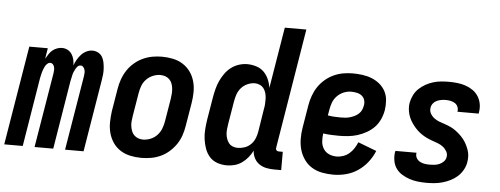

<svg xmlns="http://www.w3.org/2000/svg" viewBox="-63 -865 2613 1003"><g transform="rotate(5 1243.0 -363.5)"><path d="M-14 0 72 -520H169L160 -464Q167 -476 174.5 -488Q182 -500 192.5 -509Q203 -518 216.5 -523Q230 -528 243 -528Q260 -528 273.5 -520.5Q287 -513 295 -500.5Q303 -488 306.5 -473Q310 -458 310 -442Q315 -457 324 -472.5Q333 -488 344.5 -500.5Q356 -513 371.5 -520.5Q387 -528 403 -528Q419 -528 433 -520.5Q447 -513 454.5 -500Q462 -487 465 -471.5Q468 -456 469 -440.5Q470 -425 468.5 -408.5Q467 -392 464 -376L402 0H305L370 -392Q371 -400 371.5 -408.5Q372 -417 369.5 -425Q367 -433 361.5 -439Q356 -445 348 -445Q339 -445 332.5 -438.5Q326 -432 322 -424.5Q318 -417 314.5 -409Q311 -401 309 -392.5Q307 -384 305.5 -376Q304 -368 302 -360L243 0H145L210 -392Q211 -400 211.5 -408.5Q212 -417 210 -425Q208 -433 202.5 -439Q197 -445 188 -445Q180 -445 173 -438.5Q166 -432 162 -424.5Q158 -417 155 -409Q152 -401 149.5 -392.5Q147 -384 145.5 -376Q144 -368 142 -360L83 0Z M706 8Q676 8 647.5 2Q619 -4 595.5 -19Q572 -34 556.5 -56.5Q541 -79 533.5 -106.5Q526 -134 526.5 -163.5Q527 -193 531 -222L551 -342Q555 -367 564 -392Q573 -417 587.5 -439Q602 -461 623 -479Q644 -497 668 -508Q692 -519 717 -523.5Q742 -528 767 -528Q797 -528 825.5 -522Q854 -516 877.5 -501Q901 -486 917 -463.5Q933 -441 940.5 -413.5Q948 -386 947.5 -356.5Q947 -327 942 -298L922 -178Q918 -153 909.5 -128Q901 -103 886 -81Q871 -59 850.5 -41Q830 -23 806 -12Q782 -1 756.5 3.5Q731 8 706 8ZM706 -88Q725 -88 745 -96Q765 -104 779.5 -119.5Q794 -135 801.5 -154.5Q809 -174 812 -193L832 -313Q834 -327 835 -340.5Q836 -354 834.5 -367.5Q833 -381 828.5 -393Q824 -405 815 -414Q806 -423 793.5 -427.5Q781 -432 767 -432Q748 -432 728.5 -424Q709 -416 694 -400.5Q679 -385 672 -365.5Q665 -346 662 -327L642 -207Q640 -193 638.5 -179.5Q637 -166 639 -152.5Q641 -139 645.5 -127Q650 -115 659 -106Q668 -97 680 -92.5Q692 -88 706 -88Z M1439 8H1403Q1382 8 1361.5 4Q1341 0 1324 -11.5Q1307 -23 1297.5 -41.5Q1288 -60 1287 -81Q1278 -62 1264 -45Q1250 -28 1232.5 -15.5Q1215 -3 1194.5 2.5Q1174 8 1154 8Q1127 8 1103 -0.5Q1079 -9 1063 -27Q1047 -45 1038.5 -68.5Q1030 -92 1026.5 -117.5Q1023 -143 1025 -169.5Q1027 -196 1031 -222L1051 -342Q1055 -364 1060.5 -385.5Q1066 -407 1075.5 -427.5Q1085 -448 1098.5 -467Q1112 -486 1130.5 -500Q1149 -514 1171 -521Q1193 -528 1214 -528Q1239 -528 1262.5 -520.5Q1286 -513 1302 -497Q1318 -481 1327.5 -459Q1337 -437 1340 -414L1393 -735H1506L1403 -108Q1402 -104 1402.5 -100Q1403 -96 1405.5 -93Q1408 -90 1411.5 -89Q1415 -88 1419 -88H1439ZM1202 -88Q1220 -88 1238 -94Q1256 -100 1270 -113.5Q1284 -127 1291.5 -144.5Q1299 -162 1302 -180L1321 -300Q1324 -314 1325 -328.5Q1326 -343 1325.5 -357Q1325 -371 1321.5 -384.5Q1318 -398 1310 -409Q1302 -420 1289.5 -426Q1277 -432 1263 -432Q1244 -432 1224.5 -423.5Q1205 -415 1191.5 -399.5Q1178 -384 1171.5 -365Q1165 -346 1162 -327L1142 -207Q1140 -193 1138.5 -179.5Q1137 -166 1138.5 -153Q1140 -140 1144.5 -128Q1149 -116 1157 -106.5Q1165 -97 1177 -92.5Q1189 -88 1202 -88Z M1712 8Q1682 8 1653 2.5Q1624 -3 1600 -17.5Q1576 -32 1559.5 -55Q1543 -78 1535 -105Q1527 -132 1526.5 -162Q1526 -192 1531 -222L1551 -342Q1555 -367 1564 -392Q1573 -417 1587.5 -439Q1602 -461 1623 -479Q1644 -497 1668 -508Q1692 -519 1717 -523.5Q1742 -528 1767 -528Q1793 -528 1819 -524.5Q1845 -521 1867.5 -512Q1890 -503 1909 -487.5Q1928 -472 1939.5 -450.5Q1951 -429 1953 -403Q1955 -377 1951 -351Q1947 -327 1936.5 -303.5Q1926 -280 1908.5 -261.5Q1891 -243 1868 -230Q1845 -217 1821 -209.5Q1797 -202 1772.5 -199.5Q1748 -197 1724 -197Q1703 -197 1682.5 -198Q1662 -199 1641 -202Q1638 -181 1639.5 -160Q1641 -139 1651.5 -122Q1662 -105 1680.5 -96.5Q1699 -88 1721 -88Q1738 -88 1755.5 -94Q1773 -100 1787 -112Q1801 -124 1811 -139.5Q1821 -155 1828 -172L1925 -135Q1912 -103 1890.5 -75.5Q1869 -48 1840 -28.5Q1811 -9 1778 -0.5Q1745 8 1712 8ZM1724 -293Q1736 -293 1748.5 -294Q1761 -295 1773 -298.5Q1785 -302 1796.5 -307.5Q1808 -313 1818 -322Q1828 -331 1833 -342.5Q1838 -354 1840 -366Q1843 -381 1838.5 -395Q1834 -409 1823 -417.5Q1812 -426 1797 -429Q1782 -432 1767 -432Q1748 -432 1728.5 -424Q1709 -416 1694 -400.5Q1679 -385 1672 -365.5Q1665 -346 1662 -327L1657 -298Q1674 -295 1690.5 -294Q1707 -293 1724 -293Z M2201 8Q2178 8 2155.5 5.5Q2133 3 2112 -4Q2091 -11 2072 -22.5Q2053 -34 2040.5 -51.5Q2028 -69 2024 -91.5Q2020 -114 2023 -137L2025 -144H2136L2135 -142Q2133 -128 2139.5 -116.5Q2146 -105 2157.5 -98.5Q2169 -92 2182.5 -90Q2196 -88 2209 -88Q2222 -88 2235 -89.5Q2248 -91 2260.5 -96.5Q2273 -102 2282.5 -112Q2292 -122 2294 -135Q2297 -151 2289 -165Q2281 -179 2268.5 -188.5Q2256 -198 2241 -203.5Q2226 -209 2211.5 -214Q2197 -219 2182.5 -226Q2168 -233 2155.5 -241.5Q2143 -250 2132 -260.5Q2121 -271 2111.5 -283Q2102 -295 2094 -309Q2086 -323 2081.5 -338Q2077 -353 2075.5 -369Q2074 -385 2077 -402Q2081 -422 2090.5 -441.5Q2100 -461 2116 -476Q2132 -491 2151 -501.5Q2170 -512 2190 -518Q2210 -524 2230.5 -526Q2251 -528 2272 -528Q2294 -528 2316.5 -525.5Q2339 -523 2359.5 -516Q2380 -509 2397.5 -497Q2415 -485 2426.5 -467Q2438 -449 2442 -427.5Q2446 -406 2442 -383L2441 -376H2330V-378Q2332 -391 2327 -402.5Q2322 -414 2311.5 -420.5Q2301 -427 2288.5 -429.5Q2276 -432 2264 -432Q2252 -432 2240.5 -430Q2229 -428 2217.5 -423Q2206 -418 2198 -408Q2190 -398 2188 -386Q2185 -369 2192.5 -355Q2200 -341 2212.5 -331.5Q2225 -322 2239.5 -316.5Q2254 -311 2269.5 -306Q2285 -301 2299 -294.5Q2313 -288 2325.5 -279Q2338 -270 2349.5 -259.5Q2361 -249 2370.5 -237Q2380 -225 2387 -211.5Q2394 -198 2399.5 -183Q2405 -168 2406 -151.5Q2407 -135 2404 -118Q2401 -98 2390 -78Q2379 -58 2362.5 -43Q2346 -28 2326 -18Q2306 -8 2285 -2Q2264 4 2243 6Q2222 8 2201 8Z"/></g></svg>

Font: Iosevka Term Curly
Style: Bold Italic
Weight: 700
Italic angle: -9°
Designer: Belleve Invis
Foundry: Belleve Invis
Version: Version 32.3.0